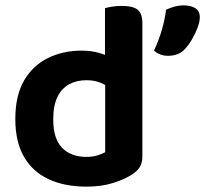

<svg xmlns="http://www.w3.org/2000/svg" viewBox="-20 -681 765 716"><path d="M372.2 -113.3V-419L510.9 -419.3V-96.5Q510.9 -73.5 501.1 -57.7Q491.3 -41.9 470 -28.9Q444 -12 401.1 1.5Q358.2 15 302.9 15Q221 15 161.4 -12.7Q101.8 -40.3 69.4 -96.4Q37.1 -152.6 37.1 -236.9Q37.1 -324.6 69.9 -380.9Q102.7 -437.2 159 -464.7Q215.3 -492.2 283.9 -492.2Q320.3 -492.2 349.3 -483.8Q378.4 -475.4 396.4 -464.1V-347.8Q381.4 -360.9 357.5 -371.4Q333.6 -381.9 302.5 -381.9Q266.1 -381.9 238 -366.8Q210 -351.6 194.2 -319.5Q178.5 -287.4 178.5 -236.2Q178.5 -163.7 211.6 -129.8Q244.7 -95.9 301.9 -95.9Q325.7 -95.9 343.2 -101.4Q360.8 -106.9 372.2 -113.3ZM510.9 -391.4 371.5 -391V-650.6Q380.5 -653.3 397.6 -656.1Q414.7 -659 434.3 -659Q474.7 -659 492.8 -645.2Q510.9 -631.4 510.9 -593.9ZM672.2 -500.8Q658.9 -485.5 642.4 -479.2Q626 -472.9 607.1 -472.9Q574.9 -472.9 554.3 -492.5Q572.9 -532.1 583.9 -570.8Q595 -609.4 599.3 -644.7Q612.9 -651.3 630 -656.1Q647.1 -660.9 665 -660.9Q691.5 -660.9 708.3 -650.5Q725.1 -640 725.1 -616.4Q725.1 -600.4 716.8 -577.9Q708.4 -555.4 696.3 -534.8Q684.1 -514.1 672.2 -500.8Z"/></svg>

Font: Baloo Tamma 2
Style: Regular
Weight: 400
Designer: Divya Kowshik, Shuchita Grover and Ek Type
Foundry: Ek Type
Version: Version 1.700